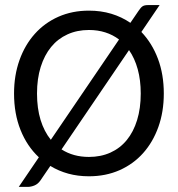

<svg xmlns="http://www.w3.org/2000/svg" viewBox="-20 -691 704 760"><path d="M628.4 -320.8Q628.4 -248.5 606.9 -188.5Q585.4 -128.4 546.6 -85Q507.8 -41.5 453.1 -17.3Q398.4 6.8 332 6.8Q288.1 6.8 250 -3.7Q211.9 -14.2 179.2 -34.2L139.6 23.9Q129.9 37.6 116.2 43.2Q102.5 48.8 89.4 48.8H54.2L133.8 -68.4Q86.9 -112.3 61.3 -176.5Q35.6 -240.7 35.6 -320.8Q35.6 -392.6 57.1 -452.9Q78.6 -513.2 117.7 -556.9Q156.7 -600.6 211.4 -624.8Q266.1 -648.9 332 -648.9Q379.4 -648.9 420.7 -636.5Q461.9 -624 496.1 -600.6L528.3 -647.9Q532.7 -654.3 536.4 -658.7Q540 -663.1 543.9 -665.8Q547.9 -668.5 553.2 -669.7Q558.6 -670.9 565.9 -670.9H611.8L539.6 -564.5Q582 -520 605.2 -458.3Q628.4 -396.5 628.4 -320.8ZM126.5 -320.8Q126.5 -262.2 140.6 -216.3Q154.8 -170.4 181.2 -137.7L451.2 -534.7Q426.8 -553.2 397 -562.7Q367.2 -572.3 332 -572.3Q285.2 -572.3 247.1 -554.9Q209 -537.6 182.4 -505.1Q155.8 -472.7 141.1 -426Q126.5 -379.4 126.5 -320.8ZM537.1 -320.8Q537.1 -374 525.1 -417.2Q513.2 -460.4 490.7 -492.7L223.6 -99.6Q270 -69.8 332 -69.8Q378.9 -69.8 417 -86.9Q455.1 -104 481.7 -136.5Q508.3 -168.9 522.7 -215.6Q537.1 -262.2 537.1 -320.8Z"/></svg>

Font: Carlito
Style: Regular
Weight: 400
Designer: Lukasz Dziedzic
Foundry: tyPoland Lukasz Dziedzic
Version: Version 1.103; Beta1; all basic design good, some composites